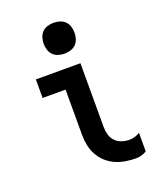

<svg xmlns="http://www.w3.org/2000/svg" viewBox="-140 -838 780 935"><g transform="rotate(-20 250.0 -371.0)"><path d="M403 8Q376 8 348.5 3.5Q321 -1 296.5 -12Q272 -23 251.5 -41.5Q231 -60 218 -84Q205 -108 199.5 -135Q194 -162 194 -189V-424H75V-520H306V-189Q306 -169 311.5 -149.5Q317 -130 330.5 -115.5Q344 -101 363.5 -94.5Q383 -88 403 -88Q417 -88 431.5 -92Q446 -96 458 -104V-8Q446 0 431.5 4Q417 8 403 8ZM250 -590Q234 -590 218 -595Q202 -600 191 -611Q180 -622 175 -638Q170 -654 170 -670Q170 -686 175 -702Q180 -718 191 -729Q202 -740 218 -745Q234 -750 250 -750Q266 -750 282 -745Q298 -740 309 -729Q320 -718 325 -702Q330 -686 330 -670Q330 -654 325 -638Q320 -622 309 -611Q298 -600 282 -595Q266 -590 250 -590Z"/></g></svg>

Font: Moesevka
Style: Bold
Weight: 700
Monospace: yes
Designer: Belleve Invis
Foundry: Belleve Invis
Version: Version 32.5.0; ttfautohint (v1.8.4)